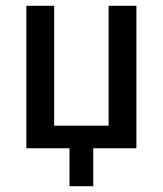

<svg xmlns="http://www.w3.org/2000/svg" viewBox="-20 -512 562 663"><path d="M220 131V0H71V-492H167V-78H355V-492H451V0H302V131Z"/></svg>

Font: Nunito Sans 10pt Condensed SemiBold
Style: Regular
Weight: 600
Width: 3
Designer: Vernon Adams
Foundry: Vernon Adams
Version: Version 3.101;gftools[0.9.27]